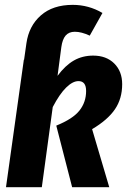

<svg xmlns="http://www.w3.org/2000/svg" viewBox="-20 -778 528 798"><path d="M487.8 -428.2Q487.8 -367.7 457.5 -323.5Q427.2 -279.3 362.8 -241.2L434.1 0H279.8L213.9 -255.9Q282.7 -283.7 310.3 -318.6Q337.9 -353.5 337.9 -399.9Q337.9 -440.9 306.2 -440.9Q282.2 -440.9 254.9 -414.1Q227.5 -387.2 199.2 -333L153.8 0H4.9L79.1 -529.8H80.1L89.8 -598.1Q100.1 -670.4 149.9 -714.1Q199.7 -757.8 282.2 -757.8Q348.6 -757.8 405.8 -724.1L353 -629.9Q318.4 -646 291 -646Q266.6 -646 252.9 -630.4Q239.3 -614.7 234.9 -582L228 -529.8L219.2 -462.9Q251.5 -506.3 287.1 -526.6Q322.8 -546.9 367.2 -546.9Q421.9 -546.9 454.8 -514.2Q487.8 -481.4 487.8 -428.2Z"/></svg>

Font: Fira Sans Compressed
Style: Bold Italic
Weight: 700
Width: 3
Italic angle: -8°
Designer: Carrois Corporate & Edenspiekermann AG
Foundry: Carrois Corporate GbR & Edenspiekermann AG
Version: Version 4.203;PS 004.203;hotconv 1.0.88;makeotf.lib2.5.64775